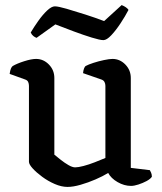

<svg xmlns="http://www.w3.org/2000/svg" viewBox="-20 -732 639 756"><path d="M246 4Q222 4 195.5 -7.5Q169 -19 146 -36Q123 -53 108.5 -69Q94 -85 94 -95V-394Q94 -402 91 -409Q88 -416 79 -419L18 -441Q20 -455 23 -462Q26 -469 30 -472Q47 -482 75.5 -491Q104 -500 122 -500Q151 -500 172.5 -478Q194 -456 194 -425V-123Q205 -114 219.5 -102.5Q234 -91 249.5 -82Q265 -73 276 -73Q288 -73 309 -78.5Q330 -84 353 -93Q376 -102 395 -110V-394Q395 -402 391.5 -409Q388 -416 379 -419L307 -444Q308 -455 311 -462.5Q314 -470 317 -472Q328 -478 348 -484.5Q368 -491 389.5 -495.5Q411 -500 423 -500Q452 -500 473.5 -478Q495 -456 495 -425V-71L570 -62Q572 -59 575 -52Q578 -45 578 -36Q572 -27 557 -19Q542 -11 525 -5.5Q508 0 496 0Q469 0 443 -15Q417 -30 406 -51Q385 -38 356 -25.5Q327 -13 297.5 -4.5Q268 4 246 4ZM387 -574Q374 -574 341.5 -584Q309 -594 270 -608.5Q231 -623 198 -636L124 -583Q118 -585 111.5 -590Q105 -595 101 -604Q114 -626 131 -650Q148 -674 165.5 -690.5Q183 -707 196 -707Q209 -707 242 -697.5Q275 -688 315.5 -675Q356 -662 390 -649L459 -712Q469 -708 476 -703Q483 -698 486 -693Q473 -668 454.5 -640Q436 -612 418 -593Q400 -574 387 -574Z"/></svg>

Font: Texturina 12pt Medium
Style: Regular
Weight: 500
Designer: Guillermo Torres Carreño
Foundry: Omnibus-Type
Version: Version 1.002